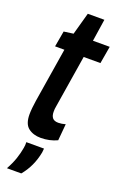

<svg xmlns="http://www.w3.org/2000/svg" viewBox="-166 -709 620 969"><g transform="rotate(20 144.0 -224.0)"><path d="M213 -98 205 -9Q165 10 117 10Q77 10 50.5 -10.5Q24 -31 24 -83Q24 -97 26 -118Q28 -139 31 -157L78 -449H28L43 -534L94 -541L127 -660H216L198 -541H288L272 -448H182L137 -168Q135 -159 134.5 -151.5Q134 -144 134 -137Q134 -115 143.5 -103.5Q153 -92 175 -92Q184 -92 193 -93.5Q202 -95 213 -98ZM57 55H152Q152 63 150 76Q135 155 87 212H10Q29 178 39.5 147Q50 116 55 86Q58 70 57 55Z"/></g></svg>

Font: Georama Condensed SemiBold
Style: Italic
Weight: 600
Width: 3
Italic angle: -9°
Designer: Jean-Baptiste Levee
Foundry: Production Type
Version: Version 1.000